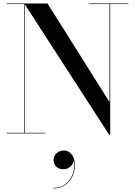

<svg xmlns="http://www.w3.org/2000/svg" viewBox="-20 -770 780 1108"><path d="M122 -750V-3.5H241.5V0H19V-3.5H118.5V-746.5H19V-750ZM721 -750V-746.5H616V10H611.5L120 -750H254L612 -181V-746.5H494V-750ZM288 317.5V314.5Q331.5 314.5 361 289.8Q390.5 265 402.2 226.5Q414 188 404 147.5H405Q407 161.5 399.5 175Q392 188.5 378 197.5Q364 206.5 346 206.5Q317.5 206.5 303.5 190.8Q289.5 175 289.5 153Q289.5 138 297.2 125.5Q305 113 319 105.8Q333 98.5 349.5 98.5Q375.5 98.5 393.8 121Q412 143.5 412 184Q412 218 397.5 248.5Q383 279 355.2 298.2Q327.5 317.5 288 317.5Z"/></svg>

Font: Bodoni Moda 48pt Medium
Style: Regular
Weight: 500
Designer: Owen Earl
Foundry: indestructible type
Version: Version 2.005